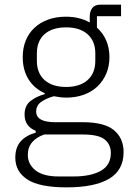

<svg xmlns="http://www.w3.org/2000/svg" viewBox="-20 -596 569 828"><path d="M513 60Q513 138 450.5 175Q388 212 267 212Q150 212 98 178Q46 144 46 84Q46 40 69 14Q92 -12 134 -24V-32Q86 -51 86 -102Q86 -140 111 -160Q136 -180 173 -190V-194Q128 -214 103 -254Q78 -294 78 -350Q78 -389 91 -421Q104 -453 128.5 -476Q153 -499 187.5 -511.5Q222 -524 264 -524Q323 -524 367 -499V-524Q367 -547 378 -561.5Q389 -576 414 -576H502V-526H398V-477Q424 -454 438 -421.5Q452 -389 452 -350Q452 -311 438.5 -279Q425 -247 400.5 -223.5Q376 -200 341.5 -187.5Q307 -175 265 -175Q251 -175 238 -177Q225 -179 212 -181Q179 -172 157.5 -156.5Q136 -141 136 -115Q136 -69 218 -69H337Q430 -69 471.5 -34.5Q513 0 513 60ZM458 64Q458 27 431.5 5.5Q405 -16 337 -16H171Q138 -5 119 17Q100 39 100 72Q100 112 133 138.5Q166 165 233 165H297Q372 165 415 140.5Q458 116 458 64ZM265 -221Q324 -221 357.5 -250.5Q391 -280 391 -334V-366Q391 -419 357.5 -448.5Q324 -478 265 -478Q205 -478 172 -448.5Q139 -419 139 -366V-334Q139 -280 172.5 -250.5Q206 -221 265 -221Z"/></svg>

Font: IBM Plex Sans Thai Light
Style: Regular
Weight: 300
Designer: Mike Abbink, Paul van der Laan, Pieter van Rosmalen, Ben Mitchell, Mark Frömberg
Foundry: Bold Monday
Version: Version 1.2